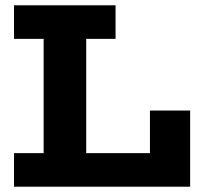

<svg xmlns="http://www.w3.org/2000/svg" viewBox="-20 -706 772 726"><path d="M33 0V-127H547V-288H699V0ZM145 -70V-605H306V-70ZM33 -559V-686H417V-559Z"/></svg>

Font: BioRhyme ExtraBold
Style: Regular
Weight: 800
Designer: Aoife Mooney
Foundry: Aoife Mooney Type
Version: Version 1.600;gftools[0.9.33]